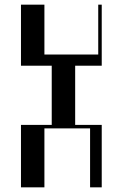

<svg xmlns="http://www.w3.org/2000/svg" viewBox="-20 -804 527 824"><path d="M70 -268H202V-522H70V-784H170.6V-570H401.6V-784H416.6V-522H302.6V-268H416.6V0H366.6V-253H170.6V0H70Z"/></svg>

Font: Facade Sud
Style: Regular
Weight: 100
Designer: Éléonore Fines
Foundry: Velvetyne Type Foundry
Version: Version 1.001;Glyphs 3.2 (3202)